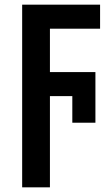

<svg xmlns="http://www.w3.org/2000/svg" viewBox="-20 -563 481 823"><path d="M194 240H75V-543H409V-440H194V-254H389V-37H290V-151H194Z"/></svg>

Font: Noto Sans Condensed SemiBold
Style: Regular
Weight: 600
Width: 3
Designer: Monotype Design Team
Foundry: Monotype Imaging Inc.
Version: Version 2.013; ttfautohint (v1.8.4.7-5d5b)